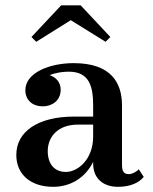

<svg xmlns="http://www.w3.org/2000/svg" viewBox="-20 -712 592 742"><path d="M253.5 -634 388 -550.5 406.5 -569 291.5 -691.5H216.5L101.5 -569L120 -550.5ZM267 -261.5C125 -261.5 43 -202.5 43 -113.5C43 -37.5 99 10 185.5 10C254.5 10 311 -27 340 -86.5V-80C340 -21 380 10 436 10C484 10 517.5 -6 535.5 -28.5L516 -58C508 -47.5 489.5 -39 478 -39C455 -39 451.5 -55 451.5 -76V-304.5C451.5 -392 409.5 -468 264.5 -468C173.5 -468 78 -432 78 -363.5C78 -324 107 -301 145 -301C180 -301 214.5 -322 214.5 -365.5C214.5 -394.5 196 -413.5 172 -421.5C195.5 -431.5 224 -435 246 -435C326 -435 340 -376.5 340 -304.5V-261.5ZM234.5 -47.5C189.5 -47.5 164.5 -79.5 164.5 -128C164.5 -180 200 -230.5 282 -230.5H340V-184.5C340 -95.5 280.5 -47.5 234.5 -47.5Z"/></svg>

Font: Bodoni* 06pt Medium
Style: Regular
Weight: 500
Version: Version 2.3